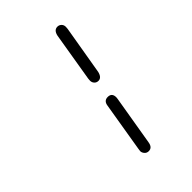

<svg xmlns="http://www.w3.org/2000/svg" viewBox="-226 -794 977 977"><g transform="rotate(-45 262.5 -305.5)"><path d="M223 52Q223 47 225 37L269 -228Q273 -260 301 -260Q331 -260 331 -228Q331 -221 330 -218L285 50Q280 83 254 83Q240 83 231.5 73Q223 63 223 52ZM296 -382Q296 -391 297 -396L341 -661Q348 -694 373 -694Q385 -694 394 -685.5Q403 -677 403 -663Q403 -654 402 -649L357 -384Q349 -351 326 -351Q313 -351 304.5 -360Q296 -369 296 -382Z"/></g></svg>

Font: CMU Typewriter Text
Style: LightOblique
Weight: 200
Italic angle: -9.46001°
Version: Version 0.7.0